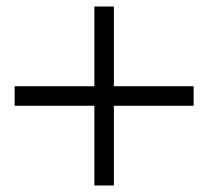

<svg xmlns="http://www.w3.org/2000/svg" viewBox="-20 -695 640 590"><path d="M25 -370V-430H575V-370ZM270 -125V-675H330V-125Z"/></svg>

Font: Victor Mono Light
Style: Regular
Weight: 300
Monospace: yes
Designer: Rune Bjørnerås
Version: Version 1.561;gftools[0.9.30]